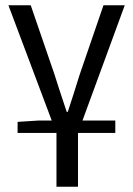

<svg xmlns="http://www.w3.org/2000/svg" viewBox="-20 -506 507 731"><path d="M195 205V0H47V-42L125 -47H177L12 -486H97L188 -221Q195 -197 234 -80H238Q243 -95 259 -144.5Q275 -194 283 -221L374 -486H455L294 -47H419V0H277V205Z"/></svg>

Font: Toshiba Sans
Style: Regular
Weight: 400
Designer: Paul D. Hunt
Foundry: Toshiba Corporation
Version: Version 2.020;PS 2.0;hotconv 1.0.86;makeotf.lib2.5.63406